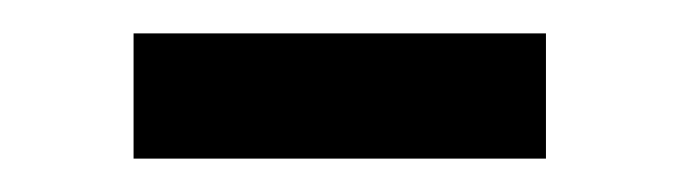

<svg xmlns="http://www.w3.org/2000/svg" viewBox="-20 -325 407 115"><path d="M307 -305V-230H60V-305Z"/></svg>

Font: Tenor Sans
Style: Regular
Weight: 400
Designer: Denis Masharov
Foundry: Denis Masharov
Version: Version 1.1